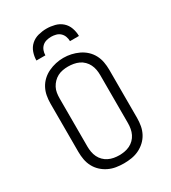

<svg xmlns="http://www.w3.org/2000/svg" viewBox="-228 -1068 1056 1189"><g transform="rotate(-30 300.0 -473.5)"><path d="M300 8Q272 8 244.5 3.5Q217 -1 192 -13Q167 -25 146.5 -44Q126 -63 113 -87.5Q100 -112 95 -139.5Q90 -167 90 -195V-540Q90 -568 95 -595.5Q100 -623 113 -647.5Q126 -672 146.5 -691Q167 -710 192.5 -722Q218 -734 245 -740Q272 -746 300 -746Q328 -746 355 -740Q382 -734 407.5 -722Q433 -710 453.5 -691Q474 -672 487 -647.5Q500 -623 505 -595.5Q510 -568 510 -540V-195Q510 -167 505 -139.5Q500 -112 487 -87.5Q474 -63 453.5 -44Q433 -25 408 -13Q383 -1 355.5 3.5Q328 8 300 8ZM300 -50Q319 -50 338.5 -53.5Q358 -57 375.5 -65.5Q393 -74 407 -88Q421 -102 429.5 -119.5Q438 -137 441.5 -156.5Q445 -176 445 -195V-540Q445 -560 441.5 -579Q438 -598 429.5 -615.5Q421 -633 406.5 -647.5Q392 -662 374.5 -670Q357 -678 337.5 -681.5Q318 -685 298 -685Q279 -685 259.5 -681.5Q240 -678 223 -669Q206 -660 192.5 -646Q179 -632 170 -615Q161 -598 158 -578.5Q155 -559 155 -540V-195Q155 -176 158.5 -156.5Q162 -137 170.5 -119.5Q179 -102 193 -88Q207 -74 224.5 -65.5Q242 -57 261.5 -53.5Q281 -50 300 -50ZM148 -815Q148 -844 158 -872.5Q168 -901 190 -920.5Q212 -940 241.5 -947.5Q271 -955 300 -955Q329 -955 358.5 -947.5Q388 -940 410 -920.5Q432 -901 442 -872.5Q452 -844 452 -815H388Q388 -832 382 -848.5Q376 -865 363.5 -876.5Q351 -888 334 -892.5Q317 -897 300 -897Q283 -897 266 -892.5Q249 -888 236.5 -876.5Q224 -865 218 -848.5Q212 -832 212 -815Z"/></g></svg>

Font: Iosevka Slab Light Extended
Style: Regular
Weight: 300
Width: 7
Monospace: yes
Designer: Belleve Invis
Foundry: Belleve Invis
Version: Version 11.1.0; ttfautohint (v1.8.3)